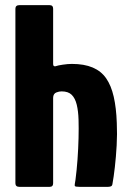

<svg xmlns="http://www.w3.org/2000/svg" viewBox="-20 -728 511 748"><path d="M40 -14Q40 -184 40 -354Q40 -524 40 -694Q40 -708 56 -708Q85 -708 114.5 -708Q144 -708 173 -708Q187 -708 187 -694Q187 -641 187 -587Q187 -533 187 -480Q187 -471 191.5 -470Q196 -469 200 -471Q205 -473 224.5 -476Q244 -479 260 -479Q308 -479 341 -465Q374 -451 393.5 -423Q413 -395 423 -351.5Q433 -308 435 -249Q437 -206 434.5 -161.5Q432 -117 427.5 -77.5Q423 -38 418 -11Q417 -4 412 -2Q407 0 399 0Q372 0 345 0Q318 0 291 0Q273 0 271.5 -3.5Q270 -7 274 -27Q279 -65 282 -107Q285 -149 286 -190Q287 -229 286 -262Q285 -295 279 -320Q273 -345 259.5 -358.5Q246 -372 220 -372Q215 -372 210 -371Q205 -370 200 -368Q194 -366 190.5 -360.5Q187 -355 187 -347V-14Q187 0 173 0H56Q40 0 40 -14Z"/></svg>

Font: Glory ExtraBold
Style: Regular
Weight: 800
Designer: Robert Leuschke
Foundry: Robert Leuschke
Version: Version 1.011